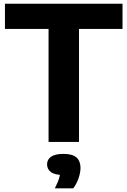

<svg xmlns="http://www.w3.org/2000/svg" viewBox="-20 -760 682 1028"><path d="M240 0V-605H6.5V-740H636V-605H403V0ZM273.5 248.5Q290.5 215.5 297 192.5Q303.5 169.5 303.5 144.5L333 177H321.5Q274 177 253 161.5Q232 146 232 120Q232 94 253.5 79Q275 64 321 64Q368 64 389.5 83.2Q411 102.5 411 138.5Q411 165 400.2 195.5Q389.5 226 372 248.5Z"/></svg>

Font: Encode Sans Condensed Thin
Style: Bold
Weight: 700
Version: Version 3.002